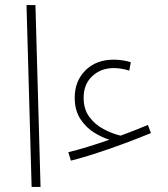

<svg xmlns="http://www.w3.org/2000/svg" viewBox="-20 -733 660 753"><path d="M258 -103 248 -136Q317 -153 409 -185Q382 -193 350 -212.5Q318 -232 295.5 -266Q273 -300 273 -350Q273 -415 315 -457Q357 -499 426 -499Q460 -499 493 -489L487 -456Q456 -466 426 -466Q376 -466 342 -434.5Q308 -403 308 -350Q308 -305 330 -275Q352 -245 385.5 -227Q419 -209 453 -201Q480 -211 507 -221.5Q534 -232 560 -243L572 -211Q543 -199 502.5 -183.5Q462 -168 418 -152.5Q374 -137 332.5 -124Q291 -111 258 -103ZM104 0 84 -713H119L139 0Z"/></svg>

Font: Noto Sans Arabic SemCond ExtLt
Style: Regular
Weight: 200
Width: 4
Designer: Monotype Design Team, Nadine Chahine, Nizar Qandah and Khaled Hosny
Foundry: Monotype Imaging Inc.
Version: Version 2.012; ttfautohint (v1.8.4.7-5d5b)